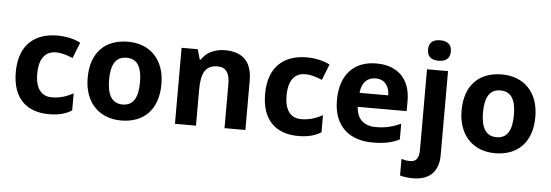

<svg xmlns="http://www.w3.org/2000/svg" viewBox="-58 -948 3943 1374"><g transform="rotate(5 1913.5 -260.5)"><path d="M311 10C381 10 431 -5 473 -31V-154C428 -129 377 -112 320 -112C246 -112 201 -163 201 -271C201 -380 245 -435 322 -435C362 -435 403 -422 443 -405L488 -519C444 -542 385 -556 322 -556C164 -556 47 -470 47 -270C47 -76 153 10 311 10Z M1093 -274C1093 -455 983 -556 830 -556C664 -556 563 -455 563 -274C563 -92 674 10 827 10C991 10 1093 -92 1093 -274ZM717 -274C717 -381 750 -441 828 -441C907 -441 939 -381 939 -274C939 -167 907 -105 829 -105C750 -105 717 -167 717 -274Z M1526 -556C1452 -556 1392 -527 1357 -473H1351L1330 -546H1214V0H1365V-256C1365 -372 1392 -436 1482 -436C1543 -436 1570 -396 1570 -318V0H1720V-356C1720 -496 1646 -556 1526 -556Z M2102 10C2172 10 2222 -5 2264 -31V-154C2219 -129 2168 -112 2111 -112C2037 -112 1992 -163 1992 -271C1992 -380 2036 -435 2113 -435C2153 -435 2194 -422 2234 -405L2279 -519C2235 -542 2176 -556 2113 -556C1955 -556 1838 -470 1838 -270C1838 -76 1944 10 2102 10Z M2613 -556C2458 -556 2354 -460 2354 -269C2354 -80 2471 10 2632 10C2719 10 2773 -2 2827 -29V-142C2768 -115 2716 -102 2648 -102C2558 -102 2510 -153 2507 -235H2858V-308C2858 -468 2765 -556 2613 -556ZM2617 -449C2683 -449 2716 -401 2717 -336H2511C2517 -410 2557 -449 2617 -449Z M2972 -687C2972 -632 3008 -614 3054 -614C3098 -614 3136 -632 3136 -687C3136 -744 3098 -761 3054 -761C3008 -761 2972 -744 2972 -687ZM2944 240C3078 240 3128 159 3128 59V-546H2977V35C2977 102 2949 119 2913 119C2890 119 2872 115 2851 109V228C2874 235 2912 240 2944 240Z M3779 -274C3779 -455 3669 -556 3516 -556C3350 -556 3249 -455 3249 -274C3249 -92 3360 10 3513 10C3677 10 3779 -92 3779 -274ZM3403 -274C3403 -381 3436 -441 3514 -441C3593 -441 3625 -381 3625 -274C3625 -167 3593 -105 3515 -105C3436 -105 3403 -167 3403 -274Z"/></g></svg>

Font: Noto Sans Lao UI
Style: Bold
Weight: 700
Designer: Monotype Design Team
Foundry: Monotype Imaging Inc.
Version: Version 2.000